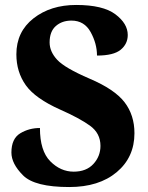

<svg xmlns="http://www.w3.org/2000/svg" viewBox="-20 -744 596 774"><path d="M259 10Q379 10 450.5 -50Q522 -110 522 -207Q522 -280 482 -332Q442 -384 341 -427Q241 -470 210.5 -503Q180 -536 180 -573Q180 -617 205 -639Q230 -661 268 -661Q320 -661 345.5 -614.5Q371 -568 371 -520Q438 -520 466.5 -543.5Q495 -567 495 -603Q495 -649 445 -686.5Q395 -724 287 -724Q184 -724 115 -670Q46 -616 46 -525Q46 -454 84 -400.5Q122 -347 223 -302Q300 -268 342.5 -237.5Q385 -207 385 -156Q385 -114 356.5 -83Q328 -52 277 -52Q224 -52 182.5 -94Q141 -136 141 -228Q97 -228 61.5 -206.5Q26 -185 26 -129Q26 -84 73 -37Q120 10 259 10Z"/></svg>

Font: Noto Serif Georgian SemiCondensed Extra
Style: Regular
Weight: 800
Width: 4
Designer: Monotype Design Team
Foundry: Monotype Imaging Inc.
Version: Version 1.901